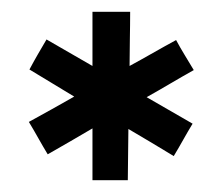

<svg xmlns="http://www.w3.org/2000/svg" viewBox="-20 -740 375 326"><path d="M137 -522V-434H197C197 -463 198 -492 198 -521C224 -506 250 -490 275 -475C286 -493 296 -512 307 -530L229 -575C256 -590 282 -606 309 -621C299 -638 288 -655 279 -672C253 -658 226 -642 200 -628C200 -659 201 -689 201 -720H137V-628L59 -673C49 -656 39 -639 30 -622C55 -607 81 -591 106 -576C81 -562 55 -547 29 -533C40 -515 50 -496 61 -478C87 -493 112 -507 137 -522Z"/></svg>

Font: Reem Kufi
Style: Regular
Weight: 400
Designer: Khaled Hosny
Version: Version 0.007